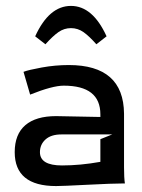

<svg xmlns="http://www.w3.org/2000/svg" viewBox="-20 -625 480 650"><path d="M340.8 -502 306.2 -475.1Q281.7 -502.9 262.5 -516.4Q243.2 -529.8 220.2 -529.8Q197.3 -529.8 178 -516.4Q158.7 -502.9 133.8 -475.1L99.1 -502Q146 -605 220.2 -605Q293.9 -605 340.8 -502ZM29.8 -109.9Q29.8 -170.4 65.7 -201.2Q101.6 -231.9 169.9 -231.9L319.8 -229V-237.8Q319.8 -335 195.8 -335Q157.7 -335 82 -304.7L59.6 -381.8Q75.7 -388.2 121.3 -396.5Q167 -404.8 212.9 -404.8Q398.4 -404.8 399.9 -240.2V-58.1Q399.9 -23.4 402.8 -3.9H396Q361.3 -3.9 276.1 0.5Q190.9 4.9 169.9 4.9Q29.8 4.9 29.8 -109.9ZM115.2 -109.9Q115.2 -64.9 189.9 -64.9Q251.5 -64.9 319.8 -77.1V-153.8L359.9 -169.9H188Q152.8 -169.9 134 -152.8Q115.2 -135.7 115.2 -109.9Z"/></svg>

Font: Nikodecs
Style: Medium
Weight: 500
Version: Version 0.29